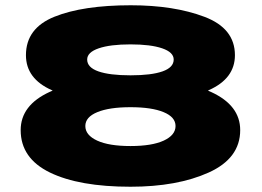

<svg xmlns="http://www.w3.org/2000/svg" viewBox="-20 -701 995 729"><path d="M475.5 8Q280.5 8 169.5 -46Q58.5 -100 58.5 -207Q58.5 -301.5 168.5 -352Q174.5 -354.5 180 -357Q178.5 -358 177 -358.5Q78.5 -402 78.5 -491.5Q78.5 -594 186.8 -637.5Q295 -681 476.5 -681Q640.5 -681 756.2 -637.2Q872 -593.5 872 -491.5Q872 -403 773.5 -359Q771.5 -358 769.5 -357Q776 -354.5 782 -351.5Q892 -301 892 -207Q892 -100 772.5 -46Q653 8 475.5 8ZM475.5 -146.5Q557 -146.5 601.8 -167.2Q646.5 -188 646.5 -222.5Q646.5 -256.5 601.2 -275.2Q556 -294 475.5 -294Q395 -294 349.5 -275.2Q304 -256.5 304 -222.5Q304 -188 348.8 -167.2Q393.5 -146.5 475.5 -146.5ZM475.5 -415Q555 -415 597.2 -430Q639.5 -445 639.5 -475Q639.5 -502.5 595.8 -517.5Q552 -532.5 475.5 -532.5Q398.5 -532.5 354.8 -517.5Q311 -502.5 311 -475Q311 -445 353.5 -430Q396 -415 475.5 -415Z"/></svg>

Font: Anybody UltraExpanded ExtraBold
Style: Regular
Weight: 800
Width: 9
Designer: Tyler Finck
Foundry: Etcetera Type Company
Version: Version 1.010; ttfautohint (v1.8.3) -l 8 -r 50 -G 200 -x 14 